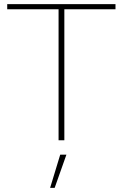

<svg xmlns="http://www.w3.org/2000/svg" viewBox="-20 -680 595 931"><path d="M540 -660V-635H292V0H264V-635H15V-660ZM302 70 245 231H223L272 70Z"/></svg>

Font: Elaine Sans ExtraLight
Style: Regular
Weight: 275
Designer: Wei Huang
Foundry: Wei Huang
Version: Version 2.001;December 24, 2019;FontCreator 12.0.0.2547 64-b